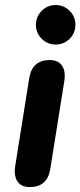

<svg xmlns="http://www.w3.org/2000/svg" viewBox="-20 -738 321 766"><path d="M40.5 -74.4 96.9 -428Q109.1 -498.4 178.7 -498.4Q211.8 -498.4 227.2 -476.4Q242.5 -454.3 236.7 -415.6L180.3 -62Q168.1 8.4 98.5 8.4Q65.4 8.4 50.1 -13.7Q34.7 -35.7 40.5 -74.4ZM123.3 -639Q123.3 -671.8 146.5 -694.8Q169.6 -717.9 202.2 -717.9Q234.8 -717.9 257.9 -694.7Q280.9 -671.6 280.9 -638.8Q280.9 -606.2 257.8 -583.2Q234.6 -560.3 202 -560.3Q169.4 -560.3 146.4 -583.3Q123.3 -606.4 123.3 -639Z"/></svg>

Font: SN Pro Thin
Style: Italic
Weight: 200
Italic angle: -9°
Designer: Tobias Whetton
Foundry: Supernotes
Version: Version 1.003;Glyphs 3.3 (3324)